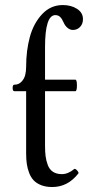

<svg xmlns="http://www.w3.org/2000/svg" viewBox="-20 -732 350 764"><path d="M188 12.2Q163.1 12.2 144.5 5.1Q126 -2 114.5 -13.9Q103 -25.9 96.2 -43.5Q89.4 -61 86.7 -79.6Q84 -98.1 84 -121.1V-369.1H37.1Q30.3 -369.1 30.3 -382.1Q30.3 -395 37.1 -395Q54.2 -395 65.2 -406.5Q76.2 -418 80.1 -432.9Q84 -447.8 84 -465.8Q84 -531.2 98.9 -585.4Q113.8 -639.6 147.7 -675.8Q181.6 -711.9 230 -711.9Q263.2 -711.9 286.6 -696.8Q310.1 -681.6 310.1 -655.8Q310.1 -636.7 298.6 -624.8Q287.1 -612.8 270 -612.8Q258.8 -612.8 248.8 -621.1Q238.8 -629.4 232.9 -643.1Q226.6 -657.7 219 -664.8Q211.4 -671.9 200.2 -671.9Q159.2 -671.9 159.2 -543.9V-415H279.8Q286.1 -415 286.1 -392.1Q286.1 -369.1 279.8 -369.1H159.2V-152.8Q159.2 -128.4 161.4 -110.6Q163.6 -92.8 170.2 -75.2Q176.8 -57.6 190.9 -48.3Q205.1 -39.1 226.1 -39.1Q251 -39.1 274.9 -59.1Q278.8 -62.5 286.6 -54Q294.4 -45.4 292 -42Q250 12.2 188 12.2Z"/></svg>

Font: Junicode SmCond
Style: Regular
Weight: 400
Width: 4
Designer: Peter S. Baker
Version: Version 2.206